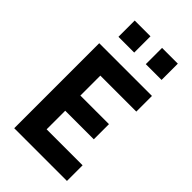

<svg xmlns="http://www.w3.org/2000/svg" viewBox="-275 -1014 1102 1102"><g transform="rotate(45 276.5 -463.0)"><path d="M75 0V-690H503V-563H211V-401H443V-278H211V-127H503V0ZM127 -794V-926H255V-794ZM349 -794V-926H477V-794Z"/></g></svg>

Font: TypoPRO Titillium Maps
Style: 999 wt
Weight: 900
Designer: Campivisivi
Foundry: Accademia di Belle Arti di Urbino and students of MA course of Visual design
Version: Version 001.001